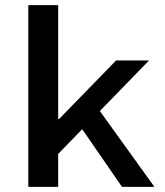

<svg xmlns="http://www.w3.org/2000/svg" viewBox="-20 -726 640 746"><path d="M90 0V-706H206V-264H210L431 -491H559L206 -128V0ZM454 0 287 -242 354 -314 580 0Z"/></svg>

Font: Source Code Pro ExtraLight SemiBold
Style: Regular
Weight: 600
Monospace: yes
Version: Version 1.018;hotconv 1.0.116;makeotfexe 2.5.65601